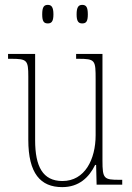

<svg xmlns="http://www.w3.org/2000/svg" viewBox="-20 -757 540 787"><path d="M317 -661C333 -661 340 -669 340 -698C340 -728 333 -737 317 -737C302 -737 294 -728 294 -698C294 -669 302 -661 317 -661ZM176 -661C191 -661 199 -669 199 -698C199 -728 191 -737 176 -737C160 -737 153 -728 153 -698C153 -669 160 -661 176 -661ZM235 10C304 10 345 -30 370 -81H374L376 0H481V-20H470C406 -20 400 -24 400 -99V-536H292V-516H300C371 -516 372 -511 372 -431V-203C372 -104 328 -15 236 -15C155 -15 124 -75 124 -182V-536H13V-516H24C91 -516 96 -511 96 -443V-184C96 -46 146 10 235 10Z"/></svg>

Font: Noto Serif Myanmar Condensed Thin
Style: Regular
Weight: 100
Width: 3
Designer: Ben Mitchell and the Monotype Design Team
Foundry: Monotype Imaging Inc.
Version: Version 2.106